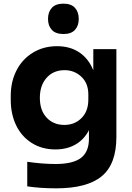

<svg xmlns="http://www.w3.org/2000/svg" viewBox="-20 -818 726 1056"><path d="M329.1 -630.9Q286.1 -630.9 265.1 -653.6Q244.1 -676.3 244.1 -713.9Q244.1 -752 265.1 -774.9Q286.1 -797.9 329.1 -797.9Q371.6 -797.9 392.3 -774.9Q413.1 -752 413.1 -713.9Q413.1 -676.3 392.3 -653.6Q371.6 -630.9 329.1 -630.9ZM289.1 217.8Q202.1 217.8 129.9 207V71.8Q213.4 84 285.2 84Q381.3 84 425.3 50.5Q469.2 17.1 469.2 -55.2V-102.1Q442.9 -50.8 395.5 -23.4Q348.1 3.9 284.2 3.9Q210.9 3.9 154.5 -31.7Q98.1 -67.4 68.6 -129.2Q39.1 -190.9 39.1 -268.1V-291Q39.1 -368.7 70.8 -430.7Q102.5 -492.7 160.9 -528.3Q219.2 -564 293.9 -564Q365.2 -564 416.3 -529.8Q467.3 -495.6 493.2 -431.2V-547.9H620.1V-64.9Q620.1 84.5 539.8 151.1Q459.5 217.8 289.1 217.8ZM334 -130.9Q390.6 -130.9 428.2 -168.5Q465.8 -206.1 465.8 -270V-298.8Q465.8 -359.9 427.5 -396Q389.2 -432.1 335 -432.1Q273.9 -432.1 236.6 -390.4Q199.2 -348.6 199.2 -279.8Q199.2 -210.9 236.6 -170.9Q273.9 -130.9 334 -130.9Z"/></svg>

Font: Sora
Style: Bold
Weight: 700
Designer: Jonathan Barnbrook, Julián Moncada
Foundry: Barnbrook Fonts
Version: Version 2.000